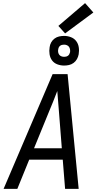

<svg xmlns="http://www.w3.org/2000/svg" viewBox="-20 -1210 640 1230"><path d="M3 0 317 -735H413L484 0H397L382 -187H167L91 0ZM198 -260H376L358 -490Q355 -524 352.5 -558Q350 -592 347 -627Q334 -592 320 -558Q306 -524 292 -490ZM391 -790Q368 -790 347 -798Q326 -806 313.5 -823Q301 -840 297.5 -862.5Q294 -885 298 -908Q300 -924 308 -938.5Q316 -953 329.5 -963Q343 -973 359 -976.5Q375 -980 391 -980Q413 -980 434 -972Q455 -964 468 -947Q481 -930 484.5 -907.5Q488 -885 484 -862Q481 -846 473 -831.5Q465 -817 451.5 -807Q438 -797 422 -793.5Q406 -790 391 -790ZM391 -846Q397 -846 403.5 -847.5Q410 -849 415.5 -853Q421 -857 424 -863Q427 -869 429 -876Q430 -885 428.5 -894Q427 -903 422 -910Q417 -917 408.5 -920.5Q400 -924 391 -924Q384 -924 377.5 -922.5Q371 -921 365.5 -917Q360 -913 357 -907Q354 -901 353 -894Q351 -885 352.5 -876Q354 -867 359 -860Q364 -853 372.5 -849.5Q381 -846 391 -846ZM397 -996 354 -1044 525 -1190 578 -1130Z"/></svg>

Font: Iosevka SS04 Extended
Style: Italic
Weight: 400
Width: 7
Italic angle: -9°
Monospace: yes
Designer: Belleve Invis
Foundry: Belleve Invis
Version: Version 19.0.0; ttfautohint (v1.8.4)